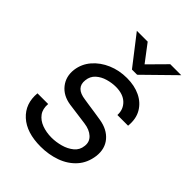

<svg xmlns="http://www.w3.org/2000/svg" viewBox="-208 -803 914 914"><g transform="rotate(45 249.0 -346.0)"><path d="M281 -556 167 -703H240L306 -616L392 -703H466L316 -556ZM233 11Q138 11 87 -35.5Q36 -82 43 -158H115Q112 -123 128.5 -100.5Q145 -78 174.5 -67Q204 -56 239 -56Q269 -56 300 -64.5Q331 -73 353.5 -91.5Q376 -110 379 -140Q383 -170 361.5 -190Q340 -210 302 -215Q274 -219 246.5 -222.5Q219 -226 191 -230Q138 -238 109.5 -274Q81 -310 87 -360Q93 -405 122.5 -439Q152 -473 196.5 -492Q241 -511 293 -511Q344 -511 382.5 -492.5Q421 -474 441.5 -439Q462 -404 457 -354H385Q387 -393 360.5 -418.5Q334 -444 285 -444Q259 -444 231 -436Q203 -428 183 -410Q163 -392 160 -363Q153 -306 224 -297Q228 -296 249.5 -293Q271 -290 297.5 -286Q324 -282 342 -279Q398 -270 428 -234.5Q458 -199 452 -146Q445 -93 413.5 -58Q382 -23 334.5 -6Q287 11 233 11Z"/></g></svg>

Font: Haskoy
Style: Italic
Weight: 400
Designer: Ertekin Erdin
Foundry: Ertekin Erdin
Version: Version 2.000; ttfautohint (v1.8.4.7-5d5b)